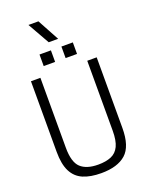

<svg xmlns="http://www.w3.org/2000/svg" viewBox="-207 -1264 1054 1375"><g transform="rotate(-20 319.5 -577.0)"><path d="M356 -999ZM356 -999H284L190 -1165H266ZM446 -851ZM279 -851H192V-939H279ZM446 -851H359V-939H446ZM319 11Q236 11 180.5 -13Q125 -37 97 -92.5Q69 -148 69 -242V-780H141V-247Q141 -137 185.5 -95.5Q230 -54 319 -54Q378 -54 418 -71Q458 -88 478 -130Q498 -172 498 -247V-780H570V-242Q570 -102 506.5 -45.5Q443 11 319 11Z"/></g></svg>

Font: Tanohe Sans
Style: Regular
Weight: 400
Designer: Village Type and Design LLC & Cristiano Sobral
Foundry: Cooper Hewitt Smithsonian Design Museum
Version: Version 1.00;September 29, 2021;FontCreator 13.0.0.2655 64-b